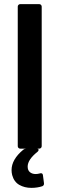

<svg xmlns="http://www.w3.org/2000/svg" viewBox="-20 -720 287 930"><path d="M66 -12V-688Q66 -693 69.5 -696.5Q73 -700 78 -700H170Q175 -700 178.5 -696.5Q182 -693 182 -688V-12Q182 -7 178.5 -3.5Q175 0 170 0H78Q73 0 69.5 -3.5Q66 -7 66 -12ZM193 171Q193 178 185 182Q161 190 132 190Q99 190 73.5 175.5Q48 161 39 128Q36 116 36 104Q36 52 93 5Q99 0 108 0H157Q167 0 167 6Q167 11 162 15Q114 53 114 87Q114 105 125 114Q136 123 153 123Q162 123 173 120L178 119Q187 119 188 129L193 167Z"/></svg>

Font: Amber EN SemiBold
Style: Regular
Weight: 600
Designer: Jeremy Tribby
Foundry: Tribby Type
Version: Version 1.408 November 24, 2021